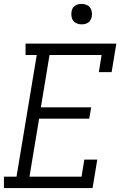

<svg xmlns="http://www.w3.org/2000/svg" viewBox="-25 -957 645 977"><path d="M-5 0V-58H59L162 -677H105V-735H567L543 -590H478L492 -677H227L183 -411H439L429 -353H174L125 -58H390L404 -145H470L446 0ZM390 -833Q378 -833 366.5 -837.5Q355 -842 348 -851Q341 -860 339 -872.5Q337 -885 339 -898Q340 -906 344.5 -914.5Q349 -923 356.5 -928Q364 -933 373 -935Q382 -937 390 -937Q403 -937 414.5 -932.5Q426 -928 433 -919Q440 -910 442 -897.5Q444 -885 442 -872Q440 -864 435.5 -855.5Q431 -847 423.5 -842Q416 -837 407.5 -835Q399 -833 390 -833Z"/></svg>

Font: Iosevka Slab Light Extended
Style: Italic
Weight: 300
Width: 7
Italic angle: -9°
Monospace: yes
Designer: Belleve Invis
Foundry: Belleve Invis
Version: Version 11.1.0; ttfautohint (v1.8.3)